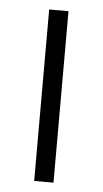

<svg xmlns="http://www.w3.org/2000/svg" viewBox="-45 -573 323 604"><g transform="rotate(5 116.5 -271.0)"><path d="M86 0V-541.5H147V0Z"/></g></svg>

Font: Encode Sans Semi Expanded Light
Style: Regular
Weight: 300
Width: 6
Designer: Multiple Designers
Foundry: Impallari Type
Version: Version 2.000